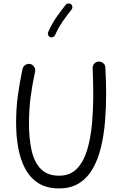

<svg xmlns="http://www.w3.org/2000/svg" viewBox="-20 -1056 699 1106"><path d="M153.8 -687.5Q168.5 -684.1 176.8 -671.1Q185.1 -658.2 182.1 -643.6Q165.5 -567.4 156.2 -495.8Q147 -424.3 147 -341.8Q147 -257.8 161.9 -190.2Q176.8 -122.6 214.6 -83.3Q252.4 -43.9 320.3 -43.9Q383.8 -43.9 422.6 -84Q461.4 -124 481.9 -191.7Q502.4 -259.3 509.8 -343.3Q517.1 -427.2 517.1 -514.6Q517.1 -549.3 516.1 -591.1Q515.1 -632.8 513.7 -662.6Q513.2 -678.2 523.2 -689.5Q533.2 -700.7 548.3 -701.2Q564 -701.7 575.2 -691.7Q586.4 -681.6 586.9 -666.5Q588.9 -636.2 590.1 -593.3Q591.3 -550.3 591.3 -514.6Q591.3 -435.1 585 -356.7Q578.6 -278.3 562 -209Q545.4 -139.6 515.1 -85.9Q484.9 -32.2 437 -1.5Q389.2 29.3 320.3 29.3Q249.5 29.3 201.9 -0.5Q154.3 -30.3 126 -82.8Q97.7 -135.3 85.2 -203.4Q72.8 -271.5 72.8 -348.1Q72.8 -431.2 82.8 -505.4Q92.8 -579.6 109.9 -659.2Q113.3 -673.8 126.2 -682.1Q139.2 -690.4 153.8 -687.5ZM389.2 -1031.7Q396 -1026.4 397 -1017.3Q397.9 -1008.3 392.6 -1001.5Q365.2 -967.3 341.3 -932.9Q317.4 -898.4 296.9 -853.5Q293.5 -845.7 284.9 -842.3Q276.4 -838.9 268.1 -842.3Q260.3 -846.2 257.1 -854.7Q253.9 -863.3 257.3 -871.1Q279.3 -919.9 305.2 -957Q331.1 -994.1 358.4 -1028.3Q363.8 -1035.2 373 -1036.1Q382.3 -1037.1 389.2 -1031.7Z"/></svg>

Font: Mikhak-DS1-FD Regular
Style: Regular
Weight: 400
Designer: Amin Abedi
Version: Version 3.2